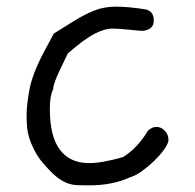

<svg xmlns="http://www.w3.org/2000/svg" viewBox="-20 -555 587 578"><path d="M487 -131Q485 -120 473 -103.5Q461 -87 444 -70.5Q427 -54 407.5 -40Q388 -26 371 -21Q318 3 249 3Q229 3 214 2.5Q199 2 184.5 -3Q170 -8 155 -19Q140 -30 121 -51Q100 -73 88 -94.5Q76 -116 69.5 -135.5Q63 -155 61.5 -173Q60 -191 60 -206Q60 -240 69 -287Q78 -334 113 -400Q141 -452 142 -454L203 -492Q235 -512 264.5 -523.5Q294 -535 329 -535Q347 -535 369 -533Q391 -531 417 -527Q443 -522 443 -493Q443 -466 410 -462Q408 -462 396 -463Q384 -464 369.5 -465.5Q355 -467 340.5 -468Q326 -469 320 -469Q294 -469 263 -452.5Q232 -436 184 -394Q184 -394 161 -346Q150 -323 145 -308.5Q140 -294 140 -286Q130 -267 130 -227Q130 -144 160.5 -104Q191 -64 248 -64Q287 -64 350 -82Q394 -109 425 -161Q437 -173 451 -173Q465 -173 476 -161.5Q487 -150 487 -136Z"/></svg>

Font: Gaegu
Style: Accents-Regular
Weight: 400
Designer: JIKJI
Foundry: JIKJI
Version: Version 1.00